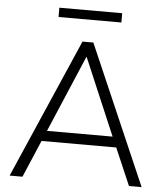

<svg xmlns="http://www.w3.org/2000/svg" viewBox="-58 -916 838 968"><g transform="rotate(5 361.0 -432.5)"><path d="M27 0 334 -705H389L695 0H631L550 -188H172L92 0ZM360 -629 195 -241H527L362 -629ZM203 -818V-865H521V-818Z"/></g></svg>

Font: Nunito Sans Light
Style: Regular
Weight: 300
Designer: Vernon Adams
Foundry: Vernon Adams
Version: Version 3.101; ttfautohint (v1.8.4.7-5d5b);gftools[0.9.27]